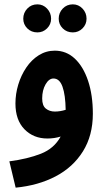

<svg xmlns="http://www.w3.org/2000/svg" viewBox="-20 -633 490 883"><path d="M52 230 23 109Q107 98 168 74Q229 50 259 -5Q230 4 198 4Q134 4 92.5 -38.5Q51 -81 51 -157Q51 -201 64 -244Q77 -287 101 -322.5Q125 -358 158.5 -379Q192 -400 232 -400Q285 -400 324 -363.5Q363 -327 385 -261.5Q407 -196 407 -110Q407 -10 361.5 63Q316 136 236 178Q156 220 52 230ZM174 -180Q174 -147 191 -133.5Q208 -120 232 -120Q257 -120 282 -128Q281 -196 267.5 -234Q254 -272 226 -272Q205 -272 189.5 -245Q174 -218 174 -180ZM315 -484Q287 -484 268.5 -502.5Q250 -521 250 -547Q250 -574 268.5 -593.5Q287 -613 315 -613Q341 -613 359.5 -593.5Q378 -574 378 -547Q378 -521 359.5 -502.5Q341 -484 315 -484ZM152 -484Q124 -484 105.5 -502.5Q87 -521 87 -547Q87 -574 105.5 -593.5Q124 -613 152 -613Q178 -613 196.5 -593.5Q215 -574 215 -547Q215 -521 196.5 -502.5Q178 -484 152 -484Z"/></svg>

Font: Noto Sans Arabic ExtCond
Style: Bold
Weight: 700
Width: 2
Designer: Monotype Design Team, Nadine Chahine, Nizar Qandah and Khaled Hosny
Foundry: Monotype Imaging Inc.
Version: Version 2.012; ttfautohint (v1.8.4.7-5d5b)